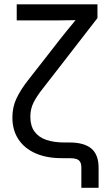

<svg xmlns="http://www.w3.org/2000/svg" viewBox="-20 -748 516 908"><path d="M364.7 140.1V45.4Q364.7 28.3 359.4 18.3Q354 8.3 341.6 4.2Q329.1 0 308.1 0H271.5Q199.7 0 147.5 -23.2Q95.2 -46.4 66.9 -89.6Q38.6 -132.8 38.6 -192.4Q38.6 -241.7 57.9 -282.5Q77.1 -323.2 113.3 -369.4Q149.4 -415.5 200.2 -480.5L263.2 -561.5Q281.7 -585 299.3 -606.4Q316.9 -627.9 333.7 -648.2Q350.6 -668.5 366.7 -687.5L369.6 -653.3Q351.6 -652.8 332.5 -652.6Q313.5 -652.3 294.7 -652.1Q275.9 -651.9 256.8 -651.6Q237.8 -651.4 219.2 -651.4H59.1V-727.5H440.9V-662.6L258.3 -426.8Q212.9 -367.7 182.9 -329.8Q152.8 -292 138.2 -262Q123.5 -231.9 123.5 -196.3Q123.5 -152.8 143.3 -125.7Q163.1 -98.6 199.2 -86.4Q235.4 -74.2 284.2 -74.2H308.6Q377.9 -74.2 412.1 -45.4Q446.3 -16.6 446.3 45.4V140.1Z"/></svg>

Font: Inter 28pt
Style: Regular
Weight: 400
Designer: Rasmus Andersson
Foundry: rsms
Version: Version 4.001;git-66647c0bb